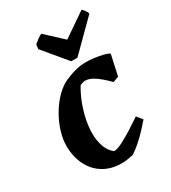

<svg xmlns="http://www.w3.org/2000/svg" viewBox="-173 -778 782 879"><g transform="rotate(-30 217.5 -338.5)"><path d="M208 12Q154.1 12 113.5 -12.5Q72.9 -37 50.7 -81.4Q28.4 -125.8 28.4 -183.9Q28.4 -216.8 39.1 -253.5Q49.8 -290.3 69.1 -325.5Q88.4 -360.7 114.2 -390.1Q140.1 -419.4 170.4 -437.7Q206 -454.7 236 -463.1Q266 -471.5 299.2 -471.5Q316 -471.5 338.1 -468.7Q360.1 -465.9 381.2 -461.2Q402.3 -456.4 414.2 -449.9V-442.4L391.6 -340L361.8 -329Q344.2 -346.8 325.8 -362.7Q307.4 -378.6 289 -388.9Q270.6 -399.1 252.7 -399.6Q246 -399.6 239.2 -397.7Q232.4 -395.9 224.5 -392.8Q205.9 -363.6 191 -325.8Q176.2 -288.1 167.7 -248.5Q159.2 -208.9 159.2 -173.4Q159.2 -136.4 170.2 -104.4Q181.2 -72.4 206.3 -53.2Q226.2 -54.8 255.3 -70.1Q284.3 -85.3 315.5 -105.3Q346.8 -125.2 371 -141.7L394.9 -112.6Q381 -96.2 360.1 -73.9Q339.2 -51.6 315.8 -30.8Q292.4 -9.9 270.5 3.8Q254.9 7.4 239.3 9.7Q223.7 12 208 12ZM241.6 -508.2 138.3 -631.8 141.2 -655.5Q153.3 -665.5 165 -674.1Q176.6 -682.7 185.5 -686.2L274.9 -603.2L399.5 -688.8Q404.8 -686.4 413.2 -674.4Q421.5 -662.3 422.4 -655.9L273.9 -508.2Z"/></g></svg>

Font: Labrada
Style: Italic
Weight: 400
Italic angle: -7°
Designer: Mercedes Jáuregui
Foundry: Omnibus-Type Team
Version: Version 1.000